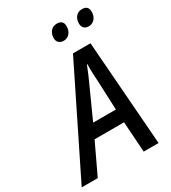

<svg xmlns="http://www.w3.org/2000/svg" viewBox="-277 -1028 1018 1140"><g transform="rotate(-30 232.0 -458.0)"><path d="M-60 0 293 -715H413L467 0H365L351 -209H149L50 0ZM191 -299H347L339 -489Q337 -521 335.5 -554.5Q334 -588 335 -617H332Q310 -560 277 -489ZM456 -807Q436 -807 424 -818Q412 -829 412 -851Q412 -878 427 -897Q442 -916 471 -916Q513 -916 513 -874Q513 -844 496.5 -825.5Q480 -807 456 -807ZM284 -807Q264 -807 251.5 -818Q239 -829 239 -851Q239 -878 254.5 -897Q270 -916 298 -916Q341 -916 341 -874Q341 -844 324.5 -825.5Q308 -807 284 -807Z"/></g></svg>

Font: Noto Sans SemiCondensed Medium
Style: Italic
Weight: 500
Width: 4
Italic angle: -12°
Designer: Monotype Design Team
Foundry: Monotype Imaging Inc.
Version: Version 2.013; ttfautohint (v1.8.4.7-5d5b)